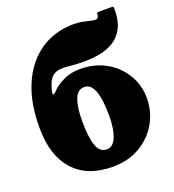

<svg xmlns="http://www.w3.org/2000/svg" viewBox="-146 -910 944 1042"><g transform="rotate(-20 326.5 -388.5)"><path d="M628 -782.5Q628.5 -714.5 606.2 -672.5Q584 -630.5 547.2 -608.2Q510.5 -586 466 -578Q421.5 -570 378 -570Q331.5 -570 296 -574Q260.5 -578 234 -575Q207.5 -572 189 -553Q170.5 -534 158.5 -487.5Q152.5 -464 156.8 -459.8Q161 -455.5 178 -474Q200.5 -498.5 243.2 -519.2Q286 -540 339 -540Q405 -540 458.2 -517.8Q511.5 -495.5 549.5 -457.5Q587.5 -419.5 607.8 -371Q628 -322.5 628 -270Q628 -190 590 -124.2Q552 -58.5 484.5 -19.2Q417 20 329 20Q182 20 103.5 -67Q25 -154 25 -315Q25 -433.5 54 -521Q83 -608.5 133.5 -666.2Q184 -724 249.8 -752.2Q315.5 -780.5 389 -780.5Q420.5 -780.5 446 -774.8Q471.5 -769 489.8 -764.8Q508 -760.5 518.5 -763.5Q529 -766.5 530.5 -783.5Q531.5 -792 533.2 -794.5Q535 -797 544.5 -797H615Q623.5 -797 625.8 -794.2Q628 -791.5 628 -782.5ZM255 -270Q255 -177 271.8 -128.5Q288.5 -80 329 -80Q366 -80 384.5 -126Q403 -172 403 -250Q403 -343 384.5 -391.5Q366 -440 329 -440Q288.5 -440 271.8 -394Q255 -348 255 -270Z"/></g></svg>

Font: Besley* Fatface
Style: Regular
Weight: 900
Designer: Owen Earl
Foundry: indestructible type*
Version: Version 3.000; ttfautohint (v1.8.3)